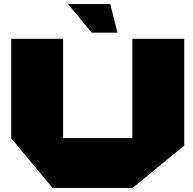

<svg xmlns="http://www.w3.org/2000/svg" viewBox="-20 -920 947 940"><path d="M628 0V-730H882V-207L629 0ZM237 0 35 -243V-244H628V0ZM35 -244V-730H289V-244ZM429 -760 314 -899V-900H520L555 -760Z"/></svg>

Font: Foldit Black
Style: Regular
Weight: 900
Version: Version 1.003